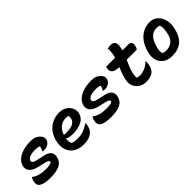

<svg xmlns="http://www.w3.org/2000/svg" viewBox="156 -1692 2688 2688"><g transform="rotate(-45 1500.0 -348.5)"><path d="M402 -550Q455 -550 487.5 -537.5Q520 -525 545 -499Q586 -459 578 -416L575 -404Q568 -373 534.5 -349Q501 -325 453 -325Q445 -325 436.5 -326.5Q428 -328 420 -329V-335Q442 -368 447 -406Q415 -419 372 -419Q288 -419 252 -401Q216 -383 209 -357Q204 -336 222 -321Q240 -306 303 -293L390 -274Q469 -258 495.5 -219.5Q522 -181 508 -128Q489 -49 422.5 -18.5Q356 12 240 12Q155 12 111 -3.5Q67 -19 54 -32Q42 -45 36 -67.5Q30 -90 40 -130Q47 -159 62 -178H68Q104 -149 156 -134Q208 -119 293 -119Q357 -119 395 -139Q401 -162 386 -173Q371 -184 331 -194L226 -218Q132 -241 100.5 -285Q69 -329 83 -382Q97 -434 140.5 -471.5Q184 -509 251 -529.5Q318 -550 402 -550Z M969 -550Q1022 -550 1061.5 -531Q1101 -512 1126 -482Q1151 -452 1160 -417Q1169 -382 1161 -350L1159 -342Q1140 -268 1068.5 -234Q997 -200 897 -200Q858 -200 829 -207Q800 -214 786 -225H781Q772 -167 793 -124Q816 -114 839.5 -110.5Q863 -107 890 -107Q967 -107 1018.5 -127.5Q1070 -148 1122 -183H1128Q1126 -149 1121 -127Q1111 -91 1097.5 -70.5Q1084 -50 1065 -35Q1036 -11 996.5 0.5Q957 12 899 12Q804 12 743 -30.5Q682 -73 661 -144Q640 -215 662 -298L665 -309Q686 -388 730.5 -441.5Q775 -495 836.5 -522.5Q898 -550 969 -550ZM978 -430Q924 -430 873.5 -396Q823 -362 796 -281Q815 -278 836 -278Q933 -278 975.5 -302Q1018 -326 1028 -365Q1033 -385 1033 -399Q1033 -413 1031 -423Q1021 -426 1008.5 -428Q996 -430 978 -430Z M1602 -550Q1655 -550 1687.5 -537.5Q1720 -525 1745 -499Q1786 -459 1778 -416L1775 -404Q1768 -373 1734.5 -349Q1701 -325 1653 -325Q1645 -325 1636.5 -326.5Q1628 -328 1620 -329V-335Q1642 -368 1647 -406Q1615 -419 1572 -419Q1488 -419 1452 -401Q1416 -383 1409 -357Q1404 -336 1422 -321Q1440 -306 1503 -293L1590 -274Q1669 -258 1695.5 -219.5Q1722 -181 1708 -128Q1689 -49 1622.5 -18.5Q1556 12 1440 12Q1355 12 1311 -3.5Q1267 -19 1254 -32Q1242 -45 1236 -67.5Q1230 -90 1240 -130Q1247 -159 1262 -178H1268Q1304 -149 1356 -134Q1408 -119 1493 -119Q1557 -119 1595 -139Q1601 -162 1586 -173Q1571 -184 1531 -194L1426 -218Q1332 -241 1300.5 -285Q1269 -329 1283 -382Q1297 -434 1340.5 -471.5Q1384 -509 1451 -529.5Q1518 -550 1602 -550Z M1891 -538H2066Q2072 -555 2076 -573Q2080 -591 2083 -609Q2087 -632 2087.5 -655Q2088 -678 2084 -700Q2101 -705 2116.5 -707Q2132 -709 2148 -709Q2192 -709 2213 -685.5Q2234 -662 2227 -609Q2225 -591 2221 -573.5Q2217 -556 2212 -538H2330Q2368 -538 2381 -515Q2394 -492 2385 -458Q2381 -443 2376.5 -430Q2372 -417 2364 -403H2162Q2138 -348 2116.5 -296Q2095 -244 2087 -194Q2080 -153 2083 -127Q2094 -122 2107.5 -118.5Q2121 -115 2140 -115Q2181 -115 2231 -133.5Q2281 -152 2330 -201H2336Q2338 -186 2337 -166Q2336 -146 2330 -121Q2319 -69 2288 -38Q2239 11 2142 11Q2080 11 2035 -16.5Q1990 -44 1967.5 -88.5Q1945 -133 1950 -182Q1956 -242 1975 -296Q1994 -350 2016 -403Q1858 -405 1885 -520Q1886 -526 1887.5 -530Q1889 -534 1891 -538Z M2762 -550Q2830 -550 2878 -509Q2926 -468 2945.5 -398.5Q2965 -329 2945 -242L2942 -227Q2915 -108 2844 -48Q2773 12 2651 12Q2571 12 2518.5 -24.5Q2466 -61 2447.5 -123.5Q2429 -186 2449 -263L2453 -279Q2475 -362 2519 -423Q2563 -484 2625 -517Q2687 -550 2762 -550ZM2761 -422Q2706 -422 2661 -379Q2616 -336 2590 -243L2587 -235Q2577 -196 2575.5 -165.5Q2574 -135 2584 -113Q2609 -102 2641 -102Q2712 -102 2758 -136.5Q2804 -171 2821 -239L2823 -248Q2849 -352 2829 -412Q2816 -418 2800 -420Q2784 -422 2761 -422Z"/></g></svg>

Font: Recursive Mn Csl St
Style: Bold Italic
Weight: 700
Italic angle: -15°
Monospace: yes
Version: Version 1.079;hotconv 1.0.112;makeotfexe 2.5.65598; ttfautoh